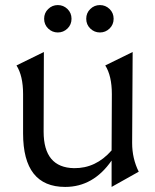

<svg xmlns="http://www.w3.org/2000/svg" viewBox="-20 -725 612 757"><path d="M501 -161Q501 -100 527 -48L420 12V-92Q348 12 237 12Q71 12 71 -199V-354Q71 -426 45 -467L153 -520L152 -206Q152 -64 272 -62Q358 -61 420 -132L421 -354Q421 -426 395 -467L503 -520ZM412 -612.5Q396 -597 374 -597Q352 -597 336 -612.5Q320 -628 320 -651Q320 -674 336 -689.5Q352 -705 374 -705Q396 -705 412 -689.5Q428 -674 428 -651Q428 -628 412 -612.5ZM246 -612.5Q230 -597 208 -597Q186 -597 170 -612.5Q154 -628 154 -651Q154 -674 170 -689.5Q186 -705 208 -705Q230 -705 246 -689.5Q262 -674 262 -651Q262 -628 246 -612.5Z"/></svg>

Font: Coconat
Style: Regular
Weight: 400
Designer: Sara Lavazza
Foundry: Collletttivo
Version: Version 1.000;Glyphs 3.2 (3217)